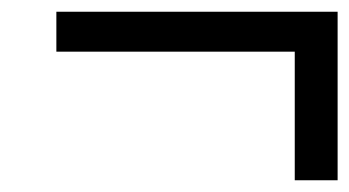

<svg xmlns="http://www.w3.org/2000/svg" viewBox="-20 -423 595 327"><path d="M482 -116V-335H76V-403H555V-116Z"/></svg>

Font: Source Han Sans Regular
Style: Regular
Weight: 400
Designer: Ryoko NISHIZUKA  (kana & ideographs); Paul D. Hunt (Latin, Greek & Cyrillic); Wenlong ZHANG  (bopomofo); Sandoll Communi
Foundry: Adobe Systems Incorporated
Version: Version 1.00 January 18, 2024, initial release